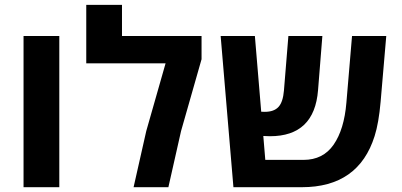

<svg xmlns="http://www.w3.org/2000/svg" viewBox="-20 -780 1673 800"><path d="M227.1 0H78.1V-629.9H227.1Z M488.3 -629.9H819.8V-533.2L734.4 -233.9L681.6 0H536.6L589.4 -233.9L669.9 -516.1H339.4V-759.8H488.3Z M1237.8 0H952.6L899.4 -629.9H1042L1068.4 -314.5Q1074.2 -314 1083 -314Q1121.6 -314 1140.4 -334.5Q1159.2 -355 1163.1 -402.8L1181.6 -629.9H1323.2L1305.2 -404.3Q1290 -212.4 1105 -212.4Q1094.7 -212.4 1077.1 -213.4L1085.4 -113.8H1244.6Q1326.2 -113.8 1370.1 -177.2Q1414.1 -240.7 1423.3 -352.1L1446.8 -629.9H1589.4L1565.9 -356Q1558.1 -267.1 1541 -213.4Q1474.1 0 1237.8 0Z"/></svg>

Font: Open Sans Hebrew
Style: Bold
Weight: 700
Foundry: Ascender Corporation, Yanek Iontef
Version: Version 2.001;PS 002.001;hotconv 1.0.70;makeotf.lib2.5.58329